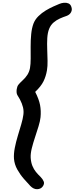

<svg xmlns="http://www.w3.org/2000/svg" viewBox="-20 -1198 544 1402"><path d="M290.5 165.5Q276.5 183 250.8 183.5Q225 184 201.5 160Q181.5 139 154.5 108.2Q127.5 77.5 106.5 40Q85.5 2.5 82 -39Q79.5 -74.5 88 -118Q96.5 -161.5 110 -206Q123.5 -250.5 135.2 -290.5Q147 -330.5 150.5 -359Q154.5 -387 148 -414.2Q141.5 -441.5 125.5 -472Q114.5 -490 106.5 -504.2Q98.5 -518.5 102 -546.5Q105 -567.5 114.8 -579.8Q124.5 -592 142 -608Q166 -629.5 180 -651.8Q194 -674 199 -701Q204 -729 204 -770.2Q204 -811.5 203.8 -858Q203.5 -904.5 207.8 -948.5Q212 -992.5 224.5 -1026Q236.5 -1056.5 260.8 -1080.2Q285 -1104 314.2 -1121.5Q343.5 -1139 370.5 -1151Q397.5 -1163 413.5 -1169.5Q429 -1176 446.8 -1177.8Q464.5 -1179.5 479.5 -1173.2Q494.5 -1167 500.5 -1149.5Q509 -1128 499 -1109Q489 -1090 465.5 -1081.5Q442.5 -1074 417.2 -1062.8Q392 -1051.5 371 -1033.5Q350 -1015.5 338.5 -986.5Q327.5 -958.5 325.2 -919.2Q323 -880 324.8 -837Q326.5 -794 327.2 -754Q328 -714 323 -685Q315.5 -640.5 297.5 -604Q279.5 -567.5 237 -527Q264.5 -473.5 272.5 -431.2Q280.5 -389 276 -342Q273 -313 261.2 -275Q249.5 -237 235.8 -195.8Q222 -154.5 212.2 -115.5Q202.5 -76.5 204 -46Q206.5 -11 216.8 13.8Q227 38.5 242.2 57.2Q257.5 76 276.5 94Q292 109.5 299.2 127.2Q306.5 145 290.5 165.5Z"/></svg>

Font: Edu AU VIC WA NT Pre SemiBold
Style: Regular
Weight: 600
Designer: Tina and Corey Anderson, Eben Sorkin, Mirko Velimirovic
Foundry: Google for Education
Version: Version 1.001